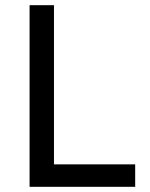

<svg xmlns="http://www.w3.org/2000/svg" viewBox="-20 -720 578 740"><path d="M94 0V-700H188V-86.5H501V0Z"/></svg>

Font: Geologica Light
Style: Regular
Weight: 300
Designer: Sindre Bremnes, Frode Helland
Foundry: Monokrom Skriftforlag AS
Version: Version 1.010; ttfautohint (v1.8.4.7-5d5b);gftools[0.9.28]